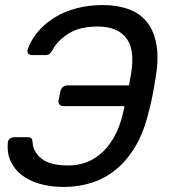

<svg xmlns="http://www.w3.org/2000/svg" viewBox="-20 -730 681 760"><path d="M11 -167Q12 -176 19.5 -181.5Q27 -187 36 -187H89Q100 -187 104 -183Q108 -179 109 -167Q111 -129 144.5 -102Q178 -75 250 -75Q332 -75 389 -131Q446 -187 468 -287L473 -310H230Q220 -310 215 -317Q210 -324 212 -334L219 -368Q221 -379 229 -385.5Q237 -392 247 -392H491L494 -412Q518 -523 483.5 -574Q449 -625 367 -625Q296 -625 252 -597.5Q208 -570 188 -532Q182 -521 176 -516.5Q170 -512 159 -512H106Q97 -512 92 -518Q87 -524 89 -533Q103 -573 131 -605.5Q159 -638 197.5 -661.5Q236 -685 284 -697.5Q332 -710 387 -710Q444 -710 489.5 -693.5Q535 -677 563 -641Q591 -605 600 -548.5Q609 -492 594 -411Q591 -393 588.5 -378Q586 -363 583 -349Q580 -335 577 -320.5Q574 -306 569 -289Q550 -208 516.5 -151.5Q483 -95 439 -59Q395 -23 342.5 -6.5Q290 10 233 10Q178 10 135 -3Q92 -16 63.5 -39Q35 -62 21 -94.5Q7 -127 11 -167Z"/></svg>

Font: SVN-Rubik
Style: Italic
Weight: 400
Italic angle: -12°
Designer: Hubert and Fischer
Foundry: Hubert & Fischer
Version: Version 2.101; ttfautohint (v1.8.3)